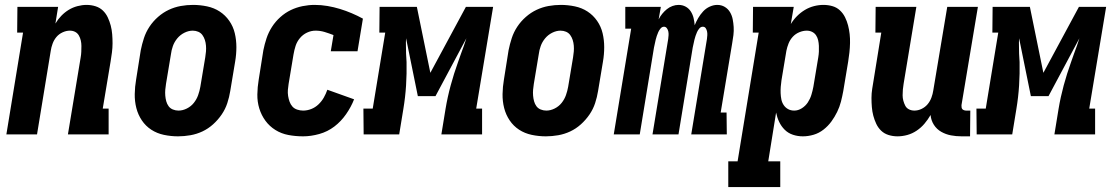

<svg xmlns="http://www.w3.org/2000/svg" viewBox="-20 -548 4540 783"><path d="M6 0 74 -415H50L51 -520H217L206 -452Q216 -469 230 -483.5Q244 -498 260.5 -508Q277 -518 296 -523Q315 -528 333 -528Q352 -528 369.5 -522.5Q387 -517 399.5 -505Q412 -493 419.5 -477Q427 -461 431.5 -444Q436 -427 437.5 -408.5Q439 -390 439 -371.5Q439 -353 436.5 -334Q434 -315 431 -297L399 -105H423V0H257L309 -314Q311 -325 311.5 -337Q312 -349 312 -360.5Q312 -372 309.5 -383Q307 -394 301.5 -403.5Q296 -413 286.5 -418Q277 -423 265 -423Q250 -423 235 -416Q220 -409 210 -397Q200 -385 194.5 -370Q189 -355 187 -341L131 0Z M706 8Q677 8 648.5 2Q620 -4 597 -19Q574 -34 558.5 -57Q543 -80 536 -107.5Q529 -135 529.5 -164.5Q530 -194 535 -223L554 -343Q559 -368 567 -392.5Q575 -417 589.5 -439Q604 -461 624.5 -479Q645 -497 668.5 -508Q692 -519 717 -523.5Q742 -528 767 -528Q796 -528 824.5 -522Q853 -516 876 -501Q899 -486 915 -463Q931 -440 937.5 -412.5Q944 -385 944 -355.5Q944 -326 939 -297L919 -177Q915 -152 907 -127.5Q899 -103 884 -81Q869 -59 849 -41Q829 -23 805.5 -12Q782 -1 756.5 3.5Q731 8 706 8ZM708 -97Q725 -97 742 -105.5Q759 -114 770.5 -128.5Q782 -143 788 -160Q794 -177 797 -194L817 -314Q819 -326 820 -338Q821 -350 820 -362Q819 -374 815.5 -385Q812 -396 805.5 -405Q799 -414 788.5 -418.5Q778 -423 766 -423Q749 -423 732 -414.5Q715 -406 703 -391.5Q691 -377 685 -360Q679 -343 677 -326L657 -206Q655 -194 654 -182Q653 -170 654 -158Q655 -146 658 -135Q661 -124 667.5 -115Q674 -106 685 -101.5Q696 -97 708 -97Z M1216 8Q1185 8 1156 2.5Q1127 -3 1103 -18Q1079 -33 1062.5 -55.5Q1046 -78 1037.5 -105.5Q1029 -133 1029.5 -163Q1030 -193 1035 -223L1054 -343Q1059 -368 1067 -392Q1075 -416 1089 -438Q1103 -460 1123 -478Q1143 -496 1166 -507Q1189 -518 1214 -523Q1239 -528 1263 -528Q1290 -528 1316 -523.5Q1342 -519 1366.5 -511.5Q1391 -504 1414.5 -494Q1438 -484 1460 -472L1438 -339H1329L1340 -405Q1322 -412 1304 -417.5Q1286 -423 1267 -423Q1249 -423 1232 -415Q1215 -407 1203 -392.5Q1191 -378 1185.5 -361Q1180 -344 1177 -326L1157 -206Q1155 -194 1154 -181.5Q1153 -169 1155 -156.5Q1157 -144 1161 -133Q1165 -122 1172.5 -113.5Q1180 -105 1192 -101Q1204 -97 1216 -97Q1233 -97 1249.5 -103.5Q1266 -110 1279 -122.5Q1292 -135 1300.5 -150Q1309 -165 1315 -182L1424 -143Q1412 -112 1391.5 -82.5Q1371 -53 1343.5 -32Q1316 -11 1282 -1.5Q1248 8 1216 8Z M1463 0 1462 -105H1500L1551 -415H1527L1528 -520H1680L1735 -251L1880 -520H1991L1922 -105H1946V0H1780L1797 -104Q1805 -152 1818 -200Q1831 -248 1848 -295L1860 -329Q1866 -345 1871.5 -360.5Q1877 -376 1882 -392L1756 -156H1684L1636 -392Q1635 -376 1635.5 -360.5Q1636 -345 1636 -329L1638 -295Q1639 -248 1636 -200Q1633 -152 1625 -104L1608 0Z M2206 8Q2177 8 2148.5 2Q2120 -4 2097 -19Q2074 -34 2058.5 -57Q2043 -80 2036 -107.5Q2029 -135 2029.5 -164.5Q2030 -194 2035 -223L2054 -343Q2059 -368 2067 -392.5Q2075 -417 2089.5 -439Q2104 -461 2124.5 -479Q2145 -497 2168.5 -508Q2192 -519 2217 -523.5Q2242 -528 2267 -528Q2296 -528 2324.5 -522Q2353 -516 2376 -501Q2399 -486 2415 -463Q2431 -440 2437.5 -412.5Q2444 -385 2444 -355.5Q2444 -326 2439 -297L2419 -177Q2415 -152 2407 -127.5Q2399 -103 2384 -81Q2369 -59 2349 -41Q2329 -23 2305.5 -12Q2282 -1 2256.5 3.5Q2231 8 2206 8ZM2208 -97Q2225 -97 2242 -105.5Q2259 -114 2270.5 -128.5Q2282 -143 2288 -160Q2294 -177 2297 -194L2317 -314Q2319 -326 2320 -338Q2321 -350 2320 -362Q2319 -374 2315.5 -385Q2312 -396 2305.5 -405Q2299 -414 2288.5 -418.5Q2278 -423 2266 -423Q2249 -423 2232 -414.5Q2215 -406 2203 -391.5Q2191 -377 2185 -360Q2179 -343 2177 -326L2157 -206Q2155 -194 2154 -182Q2153 -170 2154 -158Q2155 -146 2158 -135Q2161 -124 2167.5 -115Q2174 -106 2185 -101.5Q2196 -97 2208 -97Z M2483 0 2554 -431H2530V-520H2675L2666 -469Q2672 -481 2680.5 -491.5Q2689 -502 2699.5 -510.5Q2710 -519 2722.5 -523.5Q2735 -528 2747 -528Q2763 -528 2776 -521Q2789 -514 2797 -501.5Q2805 -489 2808.5 -474.5Q2812 -460 2813 -445Q2819 -460 2827.5 -474.5Q2836 -489 2847.5 -501.5Q2859 -514 2874.5 -521Q2890 -528 2905 -528Q2922 -528 2935.5 -520Q2949 -512 2957 -498.5Q2965 -485 2968 -469.5Q2971 -454 2972 -438Q2973 -422 2971 -405Q2969 -388 2966 -372L2919 -89H2943L2944 0H2799L2863 -389Q2864 -397 2864.5 -404.5Q2865 -412 2863.5 -419.5Q2862 -427 2858 -433Q2854 -439 2846 -439Q2838 -439 2832 -432Q2826 -425 2822.5 -417Q2819 -409 2816.5 -401.5Q2814 -394 2812 -386Q2810 -378 2808.5 -370Q2807 -362 2805 -354L2747 0H2641L2705 -389Q2706 -397 2706.5 -404.5Q2707 -412 2705.5 -419.5Q2704 -427 2699.5 -433Q2695 -439 2688 -439Q2680 -439 2674 -432Q2668 -425 2664.5 -417Q2661 -409 2658.5 -401.5Q2656 -394 2654 -386Q2652 -378 2650.5 -370Q2649 -362 2647 -354L2589 0Z M2950 215V110H2988L3074 -415H3050L3051 -520H3217L3205 -450Q3216 -468 3230.5 -482.5Q3245 -497 3262.5 -507.5Q3280 -518 3299.5 -523Q3319 -528 3338 -528Q3357 -528 3374.5 -523Q3392 -518 3405 -506Q3418 -494 3426 -478Q3434 -462 3438.5 -444.5Q3443 -427 3445 -409Q3447 -391 3446.5 -372Q3446 -353 3444 -334Q3442 -315 3439 -297L3419 -177Q3415 -155 3409.5 -133.5Q3404 -112 3394 -91.5Q3384 -71 3370.5 -52.5Q3357 -34 3338.5 -19.5Q3320 -5 3298 1.5Q3276 8 3254 8Q3233 8 3213.5 1.5Q3194 -5 3180 -19Q3166 -33 3157.5 -51Q3149 -69 3145 -89L3113 110H3162V215ZM3219 -97Q3235 -97 3250 -106.5Q3265 -116 3274.5 -130.5Q3284 -145 3289 -161.5Q3294 -178 3297 -194L3317 -314Q3319 -326 3319.5 -337.5Q3320 -349 3319.5 -361Q3319 -373 3316.5 -384Q3314 -395 3308 -404Q3302 -413 3292 -418Q3282 -423 3270 -423Q3255 -423 3239.5 -416.5Q3224 -410 3213 -398Q3202 -386 3196 -371Q3190 -356 3187 -341L3167 -221Q3165 -207 3164 -194Q3163 -181 3163.5 -168Q3164 -155 3166.5 -142.5Q3169 -130 3176 -119.5Q3183 -109 3194 -103Q3205 -97 3219 -97Z M3640 8Q3621 8 3603.5 2.5Q3586 -3 3573.5 -15Q3561 -27 3553.5 -43Q3546 -59 3541.5 -76Q3537 -93 3535.5 -111.5Q3534 -130 3534 -148.5Q3534 -167 3537 -186Q3540 -205 3543 -223L3574 -415H3550L3551 -520H3717L3665 -206Q3663 -195 3662 -183Q3661 -171 3661 -159.5Q3661 -148 3664 -137Q3667 -126 3672 -116.5Q3677 -107 3687 -102Q3697 -97 3709 -97Q3724 -97 3738.5 -104Q3753 -111 3763 -123Q3773 -135 3778.5 -150Q3784 -165 3786 -179L3843 -520H3968L3901 -119Q3901 -114 3901.5 -110Q3902 -106 3904.5 -103Q3907 -100 3911.5 -98.5Q3916 -97 3920 -97H3937L3936 8H3902Q3879 8 3858 4Q3837 0 3818.5 -10.5Q3800 -21 3788.5 -39Q3777 -57 3775 -79Q3764 -60 3750 -43.5Q3736 -27 3718 -15Q3700 -3 3680 2.5Q3660 8 3640 8Z M3963 0 3962 -105H4000L4051 -415H4027L4028 -520H4180L4235 -251L4380 -520H4491L4422 -105H4446V0H4280L4297 -104Q4305 -152 4318 -200Q4331 -248 4348 -295L4360 -329Q4366 -345 4371.5 -360.5Q4377 -376 4382 -392L4256 -156H4184L4136 -392Q4135 -376 4135.5 -360.5Q4136 -345 4136 -329L4138 -295Q4139 -248 4136 -200Q4133 -152 4125 -104L4108 0Z"/></svg>

Font: Iosevka Curly Slab Extrabold
Style: Italic
Weight: 800
Italic angle: -9°
Monospace: yes
Designer: Belleve Invis
Foundry: Belleve Invis
Version: Version 22.1.2; ttfautohint (v1.8.4)